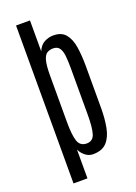

<svg xmlns="http://www.w3.org/2000/svg" viewBox="-183 -941 811 1144"><g transform="rotate(-20 222.0 -369.5)"><path d="M74.7 131.8V-869.6H163.1V-673.3Q177.7 -709.5 205.3 -723.9Q232.9 -738.3 262.2 -738.3Q314 -738.3 339.8 -707Q365.7 -675.8 374.3 -621.8Q382.8 -567.9 382.8 -499V-235.4Q382.8 -166.5 372.1 -111.1Q361.3 -55.7 331.8 -23.7Q302.2 8.3 244.6 8.3Q217.8 8.3 195.8 -9.3Q173.8 -26.9 163.1 -50.8V131.8ZM231.9 -64.9Q270.5 -65.4 282.5 -104Q294.4 -142.6 294.4 -226.6V-519.5Q294.4 -563.5 291 -596.4Q287.6 -629.4 274.9 -647.7Q262.2 -666 234.9 -666Q212.9 -666 196.5 -656Q180.2 -646 171.6 -614.5Q163.1 -583 163.1 -518.6V-223.1Q163.1 -143.6 176 -104.2Q189 -64.9 231.9 -64.9Z"/></g></svg>

Font: AntonioLight
Style: Regular
Weight: 300
Designer: Vernon Adams
Foundry: Vernon Adams
Version: Version 1.002